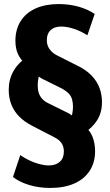

<svg xmlns="http://www.w3.org/2000/svg" viewBox="-20 -736 544 947"><path d="M228 191Q172 191 124 176.5Q76 162 44 137L80 29Q98 42 122.5 54Q147 66 173 73Q199 80 220 80Q255 80 275 62Q295 44 295 12Q295 -13 283.5 -30Q272 -47 248 -59L136 -117Q101 -135 75 -161Q49 -187 36 -220.5Q23 -254 23 -293Q23 -344 46.5 -385.5Q70 -427 117 -457L106 -421Q81 -442 68.5 -469.5Q56 -497 56 -535Q56 -591 82 -632Q108 -673 156 -694.5Q204 -716 270 -716Q320 -716 366 -703.5Q412 -691 447 -667L411 -562Q380 -582 345.5 -593.5Q311 -605 282 -605Q248 -605 229.5 -587.5Q211 -570 211 -538Q211 -513 223.5 -495Q236 -477 257 -465L370 -408Q407 -389 432.5 -362.5Q458 -336 470.5 -303Q483 -270 483 -232Q483 -181 459.5 -143.5Q436 -106 389 -75L400 -111Q425 -91 437 -59.5Q449 -28 449 10Q449 66 422 107Q395 148 345.5 169.5Q296 191 228 191ZM166 -316Q166 -295 171 -278.5Q176 -262 188 -248.5Q200 -235 222 -225L319 -177Q331 -170 342.5 -160.5Q354 -151 362 -141L323 -135Q332 -153 336 -172.5Q340 -192 340 -209Q340 -229 335.5 -245.5Q331 -262 318.5 -275Q306 -288 284 -300L187 -348Q175 -355 163.5 -364.5Q152 -374 144 -384L183 -390Q174 -373 170 -353Q166 -333 166 -316Z"/></svg>

Font: Nunito Sans 7pt Condensed Black
Style: Regular
Weight: 900
Width: 3
Designer: Vernon Adams
Foundry: Vernon Adams
Version: Version 3.101;gftools[0.9.27]